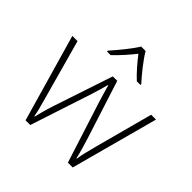

<svg xmlns="http://www.w3.org/2000/svg" viewBox="-195 -930 1097 1097"><g transform="rotate(45 353.0 -381.5)"><path d="M372 -764H336C311 -722 255 -654 218 -613V-606H247C284 -640 324 -686 354 -724C383 -686 422 -640 459 -606H488V-613C451 -653 396 -722 372 -764ZM390 -371 509 1H548L691 -529H652L557 -175C542 -117 533 -83 529 -51H526C519 -84 507 -123 492 -173L378 -529H342L223 -172C204 -115 197 -83 189 -51H186C180 -84 172 -115 155 -175L57 -529H15L167 1H205L327 -371C339 -407 348 -440 357 -474H360C369 -440 378 -410 390 -371Z"/></g></svg>

Font: Noto Sans Malayalam ExtraLight
Style: Regular
Weight: 200
Designer: Jelle Bosma - Monotype Design Team
Foundry: Monotype Imaging Inc.
Version: Version 2.104